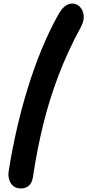

<svg xmlns="http://www.w3.org/2000/svg" viewBox="-20 -832 491 1079"><path d="M98 227Q62 227 43 201Q24 175 28 135Q46 19 73 -100.5Q100 -220 135.5 -335Q171 -450 213.5 -553.5Q256 -657 304 -743Q323 -779 343 -795.5Q363 -812 387 -812Q410 -812 428 -794.5Q446 -777 450 -747Q454 -717 435 -681Q361 -545 309.5 -410Q258 -275 223.5 -135Q189 5 166 157Q162 192 144.5 209.5Q127 227 98 227Z"/></svg>

Font: Shantell Sans Light SemiBold
Style: Regular
Weight: 600
Version: Version 1.008;[ac192a2d6]